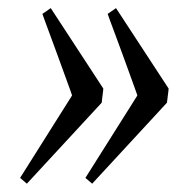

<svg xmlns="http://www.w3.org/2000/svg" viewBox="-20 -454 471 471"><path d="M393.6 -236.8Q393.6 -235.8 393.1 -230.5Q392.6 -225.1 391.6 -218.8L389.6 -202.1L206.1 -3.4L189.5 -17.6L316.9 -219.7Q317.4 -219.2 312 -234.1Q306.6 -249 298.6 -271.2Q290.5 -293.5 281 -319.6Q271.5 -345.7 263.2 -367.9Q254.9 -390.1 249.5 -404.8L244.1 -419.9L264.6 -434.1ZM233.4 -236.8Q233.4 -235.8 232.9 -230.5Q232.4 -225.1 231.4 -218.8L229.5 -202.1L45.9 -3.4L29.3 -17.6L156.7 -219.7Q157.2 -219.2 151.9 -234.1Q146.5 -249 138.4 -271.2Q130.4 -293.5 120.8 -319.6Q111.3 -345.7 103 -367.9Q94.7 -390.1 89.4 -404.8L84 -419.9L104.5 -434.1Z"/></svg>

Font: Gentium Basic
Style: Italic
Weight: 400
Italic angle: -8°
Designer: J. Victor Gaultney and Annie Olsen
Foundry: SIL International
Version: Version 1.102; 2013; Maintenance release